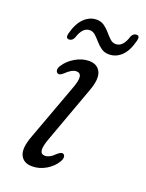

<svg xmlns="http://www.w3.org/2000/svg" viewBox="-122 -674 566 744"><g transform="rotate(20 161.0 -302.0)"><path d="M137.5 -47Q146.5 -47 156.8 -52.2Q167 -57.5 180 -70.5Q194.5 -83 202.5 -78.5Q208 -76 208.8 -67.5Q209.5 -59 203 -48Q188.5 -23.5 161.5 -7.5Q134.5 8.5 104.5 8.5Q69 8.5 56.2 -18.5Q43.5 -45.5 64.5 -100.5L148 -327.5Q162 -363.5 160 -380Q158 -396.5 141 -396.5Q122.5 -396.5 97.5 -372Q91.5 -366.5 86 -364Q80.5 -361.5 75 -364Q69 -367 68.2 -375.5Q67.5 -384 74 -394Q89.5 -418.5 117.5 -434.8Q145.5 -451 173.5 -451Q208.5 -451 221.2 -423.8Q234 -396.5 212.5 -341L130 -114.5Q116.5 -78.5 118.8 -62.8Q121 -47 137.5 -47ZM236 -501Q217.5 -501 204 -510.5Q190.5 -520 179.8 -532.5Q169 -545 158.8 -554.5Q148.5 -564 135.5 -564Q106 -564 91.5 -518.5Q85 -502.5 71.5 -502.5Q56 -502.5 61.5 -524Q73 -568 95.8 -589.8Q118.5 -611.5 146.5 -611.5Q165 -611.5 178.5 -601.8Q192 -592 202.5 -579.5Q213 -567 223.5 -557.2Q234 -547.5 247 -547.5Q277 -547.5 291 -593.5Q297.5 -609.5 311.5 -609.5Q326.5 -609.5 320.5 -587.5Q309 -542.5 286.8 -521.8Q264.5 -501 236 -501Z"/></g></svg>

Font: Fraunces 72pt S100 Light
Style: Italic
Weight: 300
Italic angle: -16°
Version: Version 1.000; ttfautohint (v1.8.3)